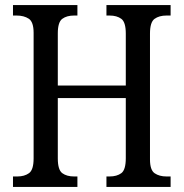

<svg xmlns="http://www.w3.org/2000/svg" viewBox="-20 -734 721 754"><path d="M31 0V-41H48Q76 -41 94 -54Q112 -67 112 -112V-605Q112 -648 93 -660.5Q74 -673 45 -673H31V-714H284V-673H271Q242 -673 224.5 -660Q207 -647 207 -603V-398H474V-602Q474 -647 456.5 -660Q439 -673 410 -673H398V-714H650V-673H634Q605 -673 587 -660Q569 -647 569 -602V-108Q569 -66 587.5 -53.5Q606 -41 634 -41H650V0H398V-41H410Q439 -41 456.5 -54Q474 -67 474 -113V-349H207V-112Q207 -67 224.5 -54Q242 -41 271 -41H284V0Z"/></svg>

Font: Noto Serif Tamil Condensed
Style: Regular
Weight: 400
Width: 3
Designer: Indian Type Foundry, Tom Grace, and the Monotype Design Team
Foundry: Monotype Imaging Inc.
Version: Version 2.004; ttfautohint (v1.8.4.7-5d5b)